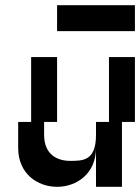

<svg xmlns="http://www.w3.org/2000/svg" viewBox="-20 -720 540 740"><path d="M100 -250H50V-150C50 -50 125 0 200 0C275 0 350 -50 350 -150V0H450V-250H500V-500H400V-250H350V-200C350 -100 300 -100 250 -100C200 -100 150 -125 150 -200V-250H200V-500H100ZM200 -600H500V-700H200Z"/></svg>

Font: LS-VG5000 Shifted
Style: Regular
Weight: 400
Designer: Justin Bihan, 2021
Foundry: Justin Bihan, 2021
Version: Version 1.000;Glyphs 3.1.2 (3151)